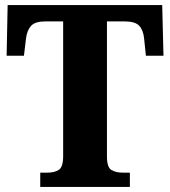

<svg xmlns="http://www.w3.org/2000/svg" viewBox="-20 -739 667 754"><path d="M138 -5V-61H166Q194 -61 211 -72Q228 -83 228 -126V-655H159Q118 -655 102 -637.5Q86 -620 82 -587L74 -520H6L10 -719H617L622 -520H553L546 -587Q543 -620 527 -637.5Q511 -655 469 -655H400V-124Q400 -82 417.5 -71.5Q435 -61 462 -61H490V-5Z"/></svg>

Font: Noto Serif SemiCondensed ExtraBold
Style: Regular
Weight: 800
Width: 4
Designer: Monotype Design Team
Foundry: Monotype Imaging Inc.
Version: Version 2.015